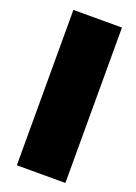

<svg xmlns="http://www.w3.org/2000/svg" viewBox="-139 -763 594 836"><g transform="rotate(20 158.0 -345.0)"><path d="M51 15V-705H276V15Z"/></g></svg>

Font: Repo
Style: ExtraBlack
Weight: 1000
Designer: Stefan Peev
Foundry: Context Ltd
Version: Version 001.000